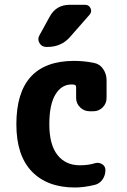

<svg xmlns="http://www.w3.org/2000/svg" viewBox="-20 -790 540 819"><path d="M362.3 -315.4Q338.9 -315.4 321.8 -332Q304.7 -348.6 304.7 -372.1V-418.9Q304.7 -426.8 296.9 -428.7Q293 -429.7 285.2 -429.7Q242.2 -429.7 216.3 -386.7Q190.4 -343.8 190.4 -259.8Q190.4 -172.9 225.1 -128.9Q259.8 -85 320.3 -85Q357.4 -85 384.8 -93.8Q401.4 -98.6 415.5 -89.8Q429.7 -81.1 429.7 -64.5Q429.7 -42 417 -23.9Q404.3 -5.9 382.8 -1Q336.9 9.8 299.8 9.8Q181.6 9.8 115.7 -58.6Q49.8 -127 49.8 -259.8Q49.8 -529.3 294.9 -530.3Q339.8 -530.3 381.8 -521.5Q406.2 -516.6 420.4 -495.1Q434.6 -473.6 434.6 -448.2V-372.1Q434.6 -348.6 418 -332Q401.4 -315.4 377.9 -315.4ZM277.3 -769.5H342.8Q359.4 -769.5 366.2 -754.9Q373 -740.2 362.3 -727.5L278.3 -631.8Q241.2 -589.8 182.6 -589.8H176.8Q158.2 -589.8 148.4 -606.4Q138.7 -623 148.4 -639.6L192.4 -719.7Q219.7 -769.5 277.3 -769.5Z"/></svg>

Font: Rounded Mgen+ 1mn bold
Style: Bold
Weight: 700
Designer: [Source Han Sans]
Ryoko NISHIZUKA  (kana & ideographs); Paul D. Hunt (Latin, Greek & Cyrillic); Wenlong ZHANG  (bopomofo
Version: Version 1.059.20150602